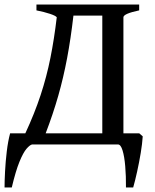

<svg xmlns="http://www.w3.org/2000/svg" viewBox="-21 -635 680 844"><path d="M179.7 -48.8H428.7V-566.4H301.8Q290 -464.4 273.9 -378.9Q257.8 -293.5 235.1 -213.9Q212.4 -134.3 179.7 -48.8ZM120.1 0Q110.4 2 95.7 18.8Q81.1 35.6 64.5 76.2Q47.9 116.7 30.8 189H-1Q-1 161.6 1.2 118.7Q3.4 75.7 8.8 30.5Q14.2 -14.6 23.4 -48.8Q27.3 -48.8 42.2 -48.8Q57.1 -48.8 72 -48.8Q86.9 -48.8 90.3 -48.8Q131.3 -137.2 157.7 -217.5Q184.1 -297.9 200.7 -380.9Q217.3 -463.9 228.5 -559.1Q223.6 -565.9 198.7 -574.2Q173.8 -582.5 139.2 -589.4V-615.2H590.8V-589.4Q521.5 -574.7 521.5 -559.1V-48.8H591.3L606.4 -35.6Q604.5 -4.4 597.7 37.1Q590.8 78.6 581.8 119.4Q572.8 160.2 564.5 189H532.7Q533.2 139.2 529.5 95.9Q525.9 52.7 517.8 26.4Q509.8 0 497.6 0Z"/></svg>

Font: Gentium Book Plus
Style: Regular
Weight: 400
Designer: Victor Gaultney, Annie Olsen, Iska Routamaa, Becca Hirsbrunner
Foundry: SIL International
Version: Version 6.101